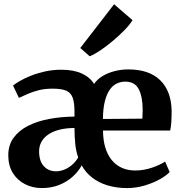

<svg xmlns="http://www.w3.org/2000/svg" viewBox="-20 -898 878 928"><path d="M182 11Q138 11 101 -7.8Q64 -26.5 42 -62Q20 -97.5 20 -147.5Q20 -197 45.8 -232.2Q71.5 -267.5 116 -290Q160.5 -312.5 218.2 -323.2Q276 -334 340 -334.5V-357.5Q340 -400.5 331.5 -425Q323 -449.5 300.5 -459.5Q278 -469.5 234.5 -469.5Q197 -469.5 167.5 -462Q138 -454.5 114.5 -444.2Q91 -434 71.5 -425L43 -484.5Q53 -493 75 -506Q97 -519 128 -531.5Q159 -544 197 -552.5Q235 -561 276.5 -561Q335 -561 374.8 -543Q414.5 -525 434.5 -492.5Q450.5 -515.5 476.8 -531Q503 -546.5 535 -554.5Q567 -562.5 600 -562.5Q700.5 -562.5 754 -510.5Q807.5 -458.5 809.5 -363.5Q809.5 -331 808 -307.5Q806.5 -284 802.5 -267H478Q478 -221.5 488.8 -185.5Q499.5 -149.5 520 -124.5Q540.5 -99.5 569 -86.8Q597.5 -74 633 -74Q675.5 -74 715.2 -87.8Q755 -101.5 778 -117L800 -66.5Q784.5 -49.5 752.2 -31.5Q720 -13.5 678.8 -1.2Q637.5 11 594 11Q542.5 11 499.8 -2Q457 -15 425.5 -39.5Q394 -64 375 -98.5Q357 -66.5 328.8 -42Q300.5 -17.5 263.8 -3.2Q227 11 182 11ZM477.5 -323 668 -324.5Q669 -333.5 669 -346Q669 -358.5 669.5 -367.5Q669.5 -429 651 -466.2Q632.5 -503.5 585 -503.5Q563.5 -503.5 544.2 -494.2Q525 -485 510.2 -464Q495.5 -443 486.8 -408.5Q478 -374 477.5 -323ZM251.5 -70Q269.5 -70 289.2 -77.5Q309 -85 327 -100Q345 -115 358 -137Q347.5 -166 343.8 -202Q340 -238 340 -279.5Q295.5 -279 263.2 -270Q231 -261 210 -245.5Q189 -230 179 -210Q169 -190 169 -167Q169 -119.5 191.8 -94.8Q214.5 -70 251.5 -70ZM413 -626.5 368 -666 531.5 -877.5 620.5 -800.5Q607.5 -779 582.2 -753Q557 -727 526.5 -701.2Q496 -675.5 466.5 -655.5Q437 -635.5 415 -626.5Z"/></svg>

Font: Merriweather 36pt
Style: Bold
Weight: 700
Designer: Eben Sorkin
Foundry: Eben Sorkin
Version: Version 2.100